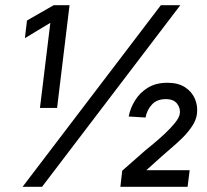

<svg xmlns="http://www.w3.org/2000/svg" viewBox="-20 -720 796 740"><path d="M174 -632 76 -573 84 -641 187 -700H248L200 -304H134ZM600 -700H675L142 0H67ZM541 -267 476 -271Q482 -303 500.5 -333Q519 -363 550 -382Q581 -401 625 -401Q667 -401 693.5 -383.5Q720 -366 731.5 -338.5Q743 -311 739 -280Q736 -257 720 -233Q704 -209 682 -187.5Q660 -166 638.5 -148Q617 -130 604 -118L544 -64H711L703 0H444L451 -62L542 -142Q552 -150 572.5 -167Q593 -184 615.5 -205Q638 -226 654.5 -246.5Q671 -267 673 -282Q676 -303 662.5 -320.5Q649 -338 619 -338Q585 -338 565.5 -317Q546 -296 541 -267Z"/></svg>

Font: Haskoy Medium
Style: Italic
Weight: 500
Designer: Ertekin Erdin
Foundry: Ertekin Erdin
Version: Version 2.000; ttfautohint (v1.8.4.7-5d5b)